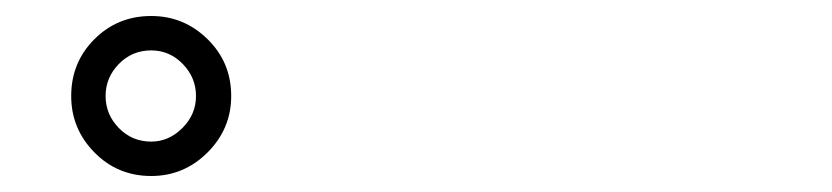

<svg xmlns="http://www.w3.org/2000/svg" viewBox="-20 -810 1040 240"><path d="M169 -590Q127 -590 98 -619.5Q69 -649 69 -690Q69 -732 98 -761Q127 -790 169 -790Q210 -790 239.5 -761Q269 -732 269 -690Q269 -649 239.5 -619.5Q210 -590 169 -590ZM225 -690Q225 -713 208.5 -730Q192 -747 169 -747Q145 -747 128.5 -730Q112 -713 112 -690Q112 -667 128.5 -650Q145 -633 169 -633Q191 -633 208 -650Q225 -667 225 -690Z"/></svg>

Font: Fusion Kai T
Style: Regular
Weight: 400
Designer: Fontworks Inc.
Version: Version 24.134;May 13, 2024